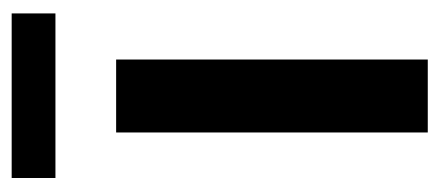

<svg xmlns="http://www.w3.org/2000/svg" viewBox="-232 -521 753 329"><g transform="rotate(-90 144.5 -356.5)"><path d="M82 -534H207V0H82ZM4 -713H286V-638H4Z"/></g></svg>

Font: CMG Sans SemiBold
Style: Regular
Weight: 600
Designer: Julieta Ulanovsky
Foundry: Julieta Ulanovsky
Version: Version 7.200